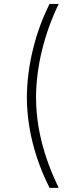

<svg xmlns="http://www.w3.org/2000/svg" viewBox="-20 -792 372 949"><path d="M112.8 -310.5C113.3 -161.6 151.9 -7.8 225.1 136.7H270C195.3 -18.6 158.2 -165 158.2 -310.5C158.2 -459.5 197.8 -622.6 270 -772.5H225.1C155.3 -635.3 113.3 -465.8 112.8 -310.5Z"/></svg>

Font: Raveo ExtraLight
Style: Regular
Weight: 200
Designer: Jakub Foglar, Rasmus Andersson (Inter)
Foundry: Jakubfoglar.com
Version: Version 1.100;Glyphs 3.2.3 (3260)